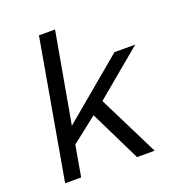

<svg xmlns="http://www.w3.org/2000/svg" viewBox="-132 -837 876 946"><g transform="rotate(-20 306.0 -364.5)"><path d="M48.8 0 176.8 -729H261.2L176.8 -254.9L498 -523.9H606.9L359.9 -317.9L518.1 0H425.8L294.9 -267.1L161.1 -162.1L132.8 0Z"/></g></svg>

Font: Hubot Sans
Style: Italic
Weight: 400
Italic angle: -10°
Designer: Deni Anggara
Foundry: GitHub
Version: Version 1.001;gftools[0.9.31]